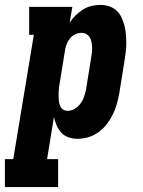

<svg xmlns="http://www.w3.org/2000/svg" viewBox="-65 -558 585 783"><path d="M-45 205V91H-11L73 -416H54V-530H230L219 -465Q229 -481 243 -495Q257 -509 273 -519Q289 -529 307.5 -533.5Q326 -538 344 -538Q362 -538 379.5 -532.5Q397 -527 410 -515Q423 -503 430.5 -487Q438 -471 442.5 -453.5Q447 -436 448.5 -417.5Q450 -399 450 -380.5Q450 -362 447.5 -343Q445 -324 442 -305L421 -175Q417 -154 411 -132.5Q405 -111 394.5 -90Q384 -69 369.5 -50.5Q355 -32 336 -18.5Q317 -5 295 1.5Q273 8 251 8Q232 8 214.5 2Q197 -4 185 -17Q173 -30 166 -46.5Q159 -63 155 -81L127 91H172V205ZM210 -106Q226 -106 240 -114.5Q254 -123 263.5 -136Q273 -149 278 -164Q283 -179 286 -194L307 -324Q309 -335 310 -345.5Q311 -356 310.5 -366.5Q310 -377 308 -387Q306 -397 301 -405.5Q296 -414 287 -419Q278 -424 267 -424Q254 -424 241.5 -418Q229 -412 220 -401Q211 -390 206.5 -377.5Q202 -365 200 -352L179 -222Q177 -213 176 -204.5Q175 -196 174.5 -187Q174 -178 174 -169.5Q174 -161 174.5 -152.5Q175 -144 177 -136Q179 -128 183 -121Q187 -114 194.5 -110Q202 -106 210 -106Z"/></svg>

Font: Iosevka Slab Heavy
Style: Italic
Weight: 900
Italic angle: -9°
Monospace: yes
Designer: Belleve Invis
Foundry: Belleve Invis
Version: Version 11.1.0; ttfautohint (v1.8.3)